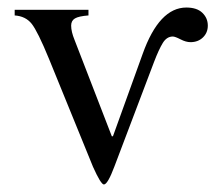

<svg xmlns="http://www.w3.org/2000/svg" viewBox="-20 -476 579 510"><path d="M280 -114 359 -333Q403 -456 475 -456Q503 -456 517.5 -442Q532 -428 532 -408Q532 -389 519 -376.5Q506 -364 486 -364Q474 -364 459.5 -371.5Q445 -379 439 -379Q423 -379 412.5 -362Q402 -345 389 -311L284 -34Q266 14 256 14Q248 14 227 -33L110 -320Q80 -393 64 -413Q48 -433 19 -435V-450H215V-435Q189 -433 179 -427Q169 -421 169 -408Q169 -392 178 -370L277 -114Z"/></svg>

Font: STIX
Style: Regular
Weight: 400
Designer: MicroPress Inc., with final additions and corrections provided by Coen Hoffman, Elsevier (retired)
Version: Version 1.1.1